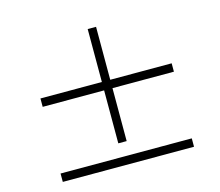

<svg xmlns="http://www.w3.org/2000/svg" viewBox="-108 -929 1217 1060"><g transform="rotate(-15 500.0 -398.5)"><path d="M523.9 -134.9H476.1V-437.5H125V-485.4H476.1V-788H523.9V-485.4H875V-437.5H523.9ZM125 -56.4H875V-8.5H125Z"/></g></svg>

Font: Noto Serif KR ExtraLight
Style: Regular
Weight: 200
Designer: Ryoko NISHIZUKA 西塚涼子 (kana & ideographs); Frank Grießhammer (Latin, Greek & Cyrillic); Wenlong ZHANG 张文龙 (bopomofo); San
Foundry: Adobe
Version: Version 2.002-H1;hotconv 1.1.0;makeotfexe 2.6.0